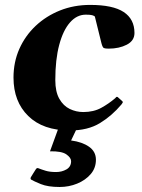

<svg xmlns="http://www.w3.org/2000/svg" viewBox="-20 -515 576 778"><path d="M345.2 -495.1Q437.5 -495.1 481.2 -466.3Q524.9 -437.5 524.9 -381.3Q524.9 -350.1 493.9 -334Q462.9 -317.9 420.4 -317.9Q406.2 -317.9 400.9 -320.3Q395.5 -322.8 391.1 -339.8L364.3 -448.2Q360.8 -451.2 353.5 -453.4Q346.2 -455.6 327.6 -455.6Q291.5 -455.6 263.7 -424.1Q235.8 -392.6 220 -333.3Q204.1 -273.9 204.1 -190.4Q204.1 -143.1 220.5 -114.5Q236.8 -85.9 262.7 -73.5Q288.6 -61 317.4 -61Q359.4 -61 390.4 -78.1Q421.4 -95.2 446.3 -116.7Q448.7 -119.6 451.2 -121.8Q453.6 -124 457 -121.6L475.1 -105.5Q477.5 -103.5 477.5 -101.1Q477.5 -98.6 475.3 -96.4Q473.1 -94.2 472.2 -91.8Q433.6 -45.9 384.8 -16.1Q335.9 13.7 263.2 13.7Q154.3 13.7 94.5 -44.9Q34.7 -103.5 34.7 -200.7Q34.7 -263.2 58.3 -316.7Q82 -370.1 124.5 -410.2Q167 -450.2 223.4 -472.7Q279.8 -495.1 345.2 -495.1ZM221.7 242.7Q174.3 242.7 145.5 231Q116.7 219.2 106.4 212.9Q102.1 210 105 203.1Q107.4 198.7 114.5 187.7Q121.6 176.8 125.5 170.4Q129.4 164.6 134.8 166.5Q148.4 171.9 165.3 177Q182.1 182.1 207.5 182.1Q230.5 182.1 249.3 171.4Q268.1 160.6 268.1 138.2Q268.1 124 249 110.6Q230 97.2 182.6 98.1L221.7 -9.3H298.3L268.1 54.2Q313 60.1 340.8 79.6Q368.7 99.1 368.7 132.3Q368.7 166 347.4 190.7Q326.2 215.3 292.7 229Q259.3 242.7 221.7 242.7Z"/></svg>

Font: Gelasio
Style: Italic
Weight: 400
Italic angle: -8.5°
Designer: Eben Sorkin
Foundry: Eben Sorkin
Version: Version 1.008